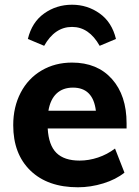

<svg xmlns="http://www.w3.org/2000/svg" viewBox="-20 -785 590 813"><path d="M516 -241H182Q186 -170 219 -137.5Q252 -105 317 -105Q356 -105 395 -118Q434 -131 467 -156L507 -54Q471 -25 417.5 -8.5Q364 8 310 8Q182 8 109 -62.5Q36 -133 36 -255Q36 -332 67.5 -392.5Q99 -453 156 -486.5Q213 -520 285 -520Q392 -520 454 -450.5Q516 -381 516 -263ZM185 -316H386Q374 -414 289 -414Q246 -414 219.5 -389Q193 -364 185 -316ZM471 -620 402 -591Q357 -671 285 -671Q212 -671 167 -591L98 -620Q115 -691 167 -728Q219 -765 285 -765Q350 -765 402 -728Q454 -691 471 -620Z"/></svg>

Font: Muli ExtraBold
Style: Regular
Weight: 800
Designer: Vernon Adams
Foundry: Vernon Adams
Version: Version 2.000